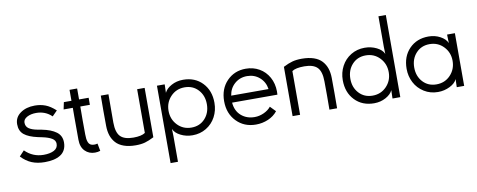

<svg xmlns="http://www.w3.org/2000/svg" viewBox="-75 -1100 4194 1687"><g transform="rotate(-10 2022.0 -256.5)"><path d="M245.1 20Q179.2 20 128.9 -0.7Q78.6 -21.5 36.1 -66.9L80.1 -113.8Q148.9 -44.9 246.1 -44.9Q302.7 -44.9 338.4 -63.5Q374 -82 374 -121.1Q374 -151.9 343.8 -169.9Q313.5 -188 259.8 -199.2L222.2 -207Q141.6 -224.6 101.8 -256.8Q62 -289.1 62 -350.1Q62 -411.1 113.5 -448Q165 -484.9 242.2 -484.9Q293.5 -484.9 336.7 -468.5Q379.9 -452.1 426.8 -409.2L381.8 -363.8Q325.2 -418.9 243.2 -418.9Q194.8 -418.9 161.4 -400.6Q127.9 -382.3 127.9 -352.1Q127.9 -317.9 154.3 -299.6Q180.7 -281.2 231 -272L268.1 -265.1Q348.6 -249.5 394.3 -215.8Q439.9 -182.1 439.9 -122.1Q439.9 -84 425.3 -55.9Q410.6 -27.8 383.8 -11.5Q356.9 4.9 322.5 12.5Q288.1 20 245.1 20Z M692.9 14.2Q639.6 14.2 604.2 -21.7Q568.8 -57.6 568.8 -123Q568.8 -171.4 568.6 -229.7Q568.4 -288.1 568.4 -327.1Q568.4 -366.2 568.8 -407.2H486.8L500 -470.2H567.9V-567.9H635.7V-470.2H721.2V-407.2H635.7Q634.3 -282.2 635.7 -157.2Q635.7 -134.8 637.9 -118.7Q640.1 -102.5 646 -87.4Q651.9 -72.3 664.3 -64.5Q676.8 -56.6 694.8 -56.2Q705.1 -54.7 728 -60.1L740.7 6.8Q718.3 14.2 692.9 14.2Z M1153.8 -470.2H1220.7V-29.8Q1175.3 -6.3 1140.4 3.4Q1105.5 13.2 1057.6 13.2Q996.6 13.2 951.9 -2.7Q907.2 -18.6 881.1 -47.6Q855 -76.7 842.5 -114.3Q830.1 -151.9 829.6 -199.2Q828.1 -335 829.6 -470.2H897.9Q896 -301.3 897 -217.8Q897.5 -129.4 932.9 -93.3Q968.3 -57.1 1047.9 -57.1Q1120.6 -57.1 1153.8 -80.1Z M1566.4 -55.2Q1640.6 -55.2 1687.5 -106.2Q1734.4 -157.2 1734.4 -234.9Q1734.4 -312 1687.5 -363Q1640.6 -414.1 1566.4 -414.1Q1491.7 -414.1 1442.1 -361.8Q1392.6 -309.6 1392.6 -234.9Q1392.6 -159.7 1442.1 -107.4Q1491.7 -55.2 1566.4 -55.2ZM1330.6 220.2V-470.2H1399.4V-459L1397.5 -395Q1413.1 -430.2 1460 -456.1Q1506.8 -481.9 1564.5 -481.9Q1670.9 -481.9 1736.6 -413.1Q1802.2 -344.2 1802.2 -234.9Q1802.2 -167 1772 -110.1Q1741.7 -53.2 1687 -20Q1632.3 13.2 1564.5 13.2Q1506.8 13.2 1458.3 -11.5Q1409.7 -36.1 1394.5 -73.2L1396.5 -8.8V220.2Z M2322.3 -67.9Q2290 -26.9 2238.5 -4.9Q2187 17.1 2129.4 17.1Q2023.9 17.1 1956.1 -53.2Q1888.2 -123.5 1888.2 -232.9Q1888.2 -343.3 1955.3 -412.6Q2022.5 -481.9 2124 -481.9Q2190.4 -481.9 2244.1 -451.2Q2297.9 -420.4 2328.9 -364.5Q2359.9 -308.6 2360.4 -237.8Q2360.4 -217.8 2359.4 -209H1955.1Q1961.4 -133.8 2010 -91.8Q2058.6 -49.8 2129.4 -49.8Q2170.9 -49.8 2211.2 -68.1Q2251.5 -86.4 2275.4 -116.2ZM1958 -271H2291Q2281.7 -335.4 2235.4 -375.7Q2189 -416 2124 -416Q2059.6 -416 2013.4 -375.7Q1967.3 -335.4 1958 -271Z M2524.9 0H2458V-439.9Q2503.9 -463.4 2539.8 -473.1Q2575.7 -482.9 2624 -482.9Q2685.5 -482.9 2731 -467.3Q2776.4 -451.7 2802.7 -422.6Q2829.1 -393.6 2841.8 -356Q2854.5 -318.4 2855 -271Q2856.4 -135.7 2855 0H2786.6Q2788.1 -126 2786.6 -252Q2786.1 -340.8 2750.2 -377Q2714.4 -413.1 2634.8 -413.1Q2557.1 -413.1 2524.9 -390.1Z M3182.6 -414.1Q3108.4 -414.1 3061.5 -363Q3014.6 -312 3014.6 -233.9Q3014.6 -157.2 3061.5 -106.2Q3108.4 -55.2 3182.6 -55.2Q3257.3 -55.2 3307.1 -107.2Q3356.9 -159.2 3356.9 -233.9Q3356.9 -309.1 3307.1 -361.6Q3257.3 -414.1 3182.6 -414.1ZM2946.8 -233.9Q2946.8 -301.8 2977.1 -358.6Q3007.3 -415.5 3062 -448.7Q3116.7 -481.9 3184.6 -481.9Q3242.2 -481.9 3291 -457.8Q3339.8 -433.6 3355 -397L3353 -460V-732.9H3418.9V0H3349.6V-9.8L3351.6 -74.2Q3335.9 -38.6 3289.1 -12.7Q3242.2 13.2 3184.6 13.2Q3078.1 13.2 3012.5 -55.7Q2946.8 -124.5 2946.8 -233.9Z M3752.4 -55.2Q3827.6 -55.2 3877.2 -107.4Q3926.8 -159.7 3926.8 -234.9Q3926.8 -309.6 3877 -361.8Q3827.1 -414.1 3752.4 -414.1Q3678.2 -414.1 3631.3 -363Q3584.5 -312 3584.5 -234.9Q3584.5 -157.2 3631.3 -106.2Q3678.2 -55.2 3752.4 -55.2ZM3516.6 -234.9Q3516.6 -345.2 3583 -413.6Q3649.4 -481.9 3754.4 -481.9Q3812.5 -481.9 3859.1 -456.3Q3905.8 -430.7 3921.4 -394L3919.4 -458V-470.2H3988.8V0H3922.9V-7.8L3924.8 -71.8Q3909.7 -36.1 3860.4 -11.5Q3811 13.2 3754.4 13.2Q3685.5 13.2 3630.4 -21.2Q3575.2 -55.7 3545.9 -112.1Q3516.6 -168.5 3516.6 -234.9Z"/></g></svg>

Font: Kreadon
Style: Regular
Weight: 400
Designer: kohakuno
Foundry: StudioGnu
Version: Version 1.000;Glyphs 3.1.2 (3151)